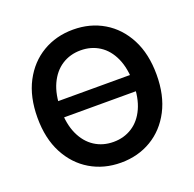

<svg xmlns="http://www.w3.org/2000/svg" viewBox="-131 -872 1025 1015"><g transform="rotate(-20 382.0 -364.0)"><path d="M624.5 -409.2V-317.9H144V-409.2ZM382.3 10.3Q286.6 10.3 210.7 -34.7Q134.8 -79.6 90.8 -163.3Q46.9 -247.1 46.9 -363.3Q46.9 -480.5 90.8 -564.2Q134.8 -647.9 210.7 -692.9Q286.6 -737.8 382.3 -737.8Q478 -737.8 553.7 -692.9Q629.4 -647.9 673.1 -564.2Q716.8 -480.5 716.8 -363.3Q716.8 -247.1 673.1 -163.3Q629.4 -79.6 553.7 -34.7Q478 10.3 382.3 10.3ZM382.3 -106.4Q441.4 -106.4 487.5 -136Q533.7 -165.5 559.8 -222.9Q585.9 -280.3 585.9 -363.3Q585.9 -446.8 559.8 -504.4Q533.7 -562 487.5 -591.6Q441.4 -621.1 382.3 -621.1Q322.8 -621.1 276.6 -591.3Q230.5 -561.5 204.1 -504.2Q177.7 -446.8 177.7 -363.3Q177.7 -280.3 204.1 -223.1Q230.5 -166 276.6 -136.2Q322.8 -106.4 382.3 -106.4Z"/></g></svg>

Font: Inter 18pt SemiBold
Style: Regular
Weight: 600
Designer: Rasmus Andersson
Foundry: rsms
Version: Version 4.001;git-66647c0bb